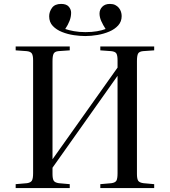

<svg xmlns="http://www.w3.org/2000/svg" viewBox="-20 -960 867 980"><path d="M60 0V-20L118 -25Q137 -28 143 -38.5Q149 -49 149 -76V-652Q149 -677 142.5 -687Q136 -697 116 -699L60 -703V-723H336V-703L278 -699Q259 -697 253.5 -685.5Q248 -674 248 -648V-147L580 -615V-652Q580 -677 574 -687Q568 -697 547 -699L492 -703V-723H767V-703L710 -699Q690 -697 684.5 -686Q679 -675 679 -648V-72Q679 -48 685 -38Q691 -28 712 -25L767 -20V0H492V-20L549 -25Q569 -28 574.5 -38.5Q580 -49 580 -76V-573L248 -104V-72Q248 -48 254 -38Q260 -28 280 -25L336 -20V0ZM415 -776Q389 -776 357.5 -780.5Q326 -785 297 -796.5Q268 -808 249.5 -827.5Q231 -847 231 -877Q231 -900 245.5 -920Q260 -940 292 -940Q319 -940 331 -926Q343 -912 343 -895Q343 -874 335 -853.5Q327 -833 313 -812Q330 -806 357 -801Q384 -796 416 -796Q449 -796 475 -800.5Q501 -805 519 -812Q506 -832 497 -852Q488 -872 488 -891Q488 -911 502 -925.5Q516 -940 541 -940Q557 -940 568 -934.5Q579 -929 586.5 -920Q594 -911 597.5 -900Q601 -889 601 -878Q601 -850 583.5 -830.5Q566 -811 538 -799Q510 -787 477.5 -781.5Q445 -776 415 -776Z"/></svg>

Font: Literata 60pt
Style: Regular
Weight: 400
Designer: Latin by Veronika Burian and Jose Scaglione. Greek by Irene Vlachou. Cyrillic by Vera Evstafieva.
Foundry: TypeTogether
Version: Version 3.002